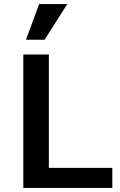

<svg xmlns="http://www.w3.org/2000/svg" viewBox="-20 -927 593 947"><path d="M95 0V-658H221V0ZM134 0V-99H534V0ZM108 -731 173 -907H312L200 -731Z"/></svg>

Font: Ysabeau
Style: Bold
Weight: 700
Designer: Christian Thalmann (Catharsis Fonts)
Version: Version 2.000;gftools[0.9.27.dev2+g8671c4b]